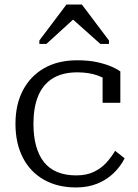

<svg xmlns="http://www.w3.org/2000/svg" viewBox="-20 -812 606 844"><path d="M315 -41Q361 -41 393.5 -57Q426 -73 448 -97.5Q470 -122 486 -149L528 -116Q509 -79 478.5 -50Q448 -21 407 -4.5Q366 12 314 12Q233 12 173 -22Q113 -56 80.5 -119Q48 -182 48 -268Q48 -353 81 -415.5Q114 -478 174.5 -512.5Q235 -547 319 -547Q372 -547 410.5 -538Q449 -529 474 -517.5Q499 -506 509 -498V-360H431V-481Q442 -480 450 -476Q458 -472 463 -467Q468 -462 470 -456Q472 -450 470 -444Q450 -465 411 -479.5Q372 -494 320 -494Q254 -494 211 -467Q168 -440 147.5 -389.5Q127 -339 127 -268Q127 -212 139 -169.5Q151 -127 174 -98.5Q197 -70 232.5 -55.5Q268 -41 315 -41ZM340 -792H272L153 -634V-619H184L331 -753L273 -751L421 -619H459V-634Z"/></svg>

Font: Roboto Serif Light
Style: Regular
Weight: 300
Designer: Greg Gazdowicz
Foundry: Commercial Type
Version: Version 1.008